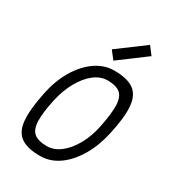

<svg xmlns="http://www.w3.org/2000/svg" viewBox="-207 -983 1014 1116"><g transform="rotate(30 300.0 -425.5)"><path d="M236 14Q149 14 105.8 -17.5Q62.5 -49 56.5 -120.8Q50.5 -192.5 75.5 -313Q94.5 -406.5 137 -478.2Q179.5 -550 238.2 -591Q297 -632 364 -632Q451 -632 495 -600.5Q539 -569 545.2 -497.5Q551.5 -426 524.5 -305Q504.5 -212.5 462 -140.2Q419.5 -68 361.8 -27Q304 14 236 14ZM242 -55Q289 -55 332 -88Q375 -121 407.8 -179.5Q440.5 -238 455.5 -313Q475 -409 472.8 -463.5Q470.5 -518 443 -540.5Q415.5 -563 358 -563Q311.5 -563 269 -530Q226.5 -497 194 -439Q161.5 -381 144.5 -305Q124 -209.5 126.2 -154.8Q128.5 -100 156.8 -77.5Q185 -55 242 -55ZM329 -679 288.5 -731.5 468 -865 508 -812.5Z"/></g></svg>

Font: Victor Mono Thin
Style: Italic
Weight: 100
Italic angle: -12°
Monospace: yes
Designer: Rune Bjørnerås
Version: Version 1.561;gftools[0.9.30]